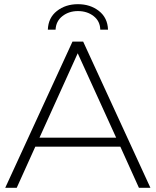

<svg xmlns="http://www.w3.org/2000/svg" viewBox="-20 -899 745 919"><path d="M169 -240H536L352 -644ZM556 -197H149L60 0H5L327 -700H378L700 0H645ZM209 -757Q211 -814 252.5 -846.5Q294 -879 353 -879Q412 -879 453.5 -846.5Q495 -814 497 -757H460Q459 -798 428 -822Q397 -846 353 -846Q310 -846 279 -822Q248 -798 246 -757Z"/></svg>

Font: Montserrat Z Light
Style: Regular
Weight: 300
Designer: Julieta Ulanovsky
Foundry: Julieta Ulanovsky
Version: Version 8.000